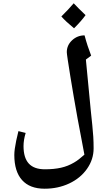

<svg xmlns="http://www.w3.org/2000/svg" viewBox="-20 -895 652 1167"><path d="M251 252Q161 252 114 199.5Q67 147 67 47Q67 30 70 8.5Q73 -13 78.5 -40Q84 -67 92 -98L136 -87Q123 -44 123 -7Q123 64 155 99Q187 134 253 134Q308 134 350.5 124.5Q393 115 430 93Q446 84 461.5 71.5Q477 59 493 45L471 -72Q462 -116 451 -177.5Q440 -239 428.5 -305.5Q417 -372 407.5 -431Q398 -490 392 -530Q386 -570 386 -578Q386 -620 418 -650Q450 -680 494 -680Q503 -646 513 -615.5Q523 -585 534 -557L502 -533L532 -221Q537 -172 541 -134.5Q545 -97 547 -63.5Q549 -30 549 7Q549 74 509 131Q469 188 401 220Q367 236 329.5 244Q292 252 251 252ZM430 -723Q379 -765 353 -795Q376 -818 394.5 -837.5Q413 -857 428 -875Q439 -863 457 -845Q475 -827 500 -803Q488 -786 470.5 -766Q453 -746 430 -723Z"/></svg>

Font: Noto Naskh Arabic
Style: Bold
Weight: 700
Designer: Monotype Design Team, David Williams, Mohamad Dakak and Nizar Qandah
Foundry: Monotype Imaging Inc.
Version: Version 2.016